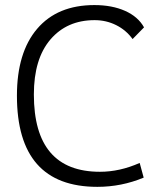

<svg xmlns="http://www.w3.org/2000/svg" viewBox="-20 -723 626 753"><path d="M361.8 9.8Q46.4 9.8 46.4 -347.7Q46.4 -517.1 125.7 -610.1Q205.1 -703.1 350.1 -703.1Q419.4 -703.1 470.5 -680.4Q521.5 -657.7 544.9 -615.7L500 -569.8Q474.6 -605 435.5 -624.5Q396.5 -644 351.1 -644Q242.7 -644 177.7 -568.1Q112.8 -492.2 112.8 -352.5Q112.8 -49.3 372.1 -49.3Q449.7 -49.3 527.8 -84L543.5 -26.4Q456.5 9.8 361.8 9.8Z"/></svg>

Font: CaskaydiaMono NF Light
Style: Regular
Weight: 300
Designer: Aaron Bell
Foundry: Saja Typeworks
Version: Version 2111.001; ttfautohint (v1.8.4);Nerd Fonts 3.1.1